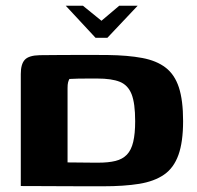

<svg xmlns="http://www.w3.org/2000/svg" viewBox="-20 -654 694 675"><path d="M211.1 -633.9H271.5L336.7 -581L399.2 -633.9H464L357.4 -521H316ZM623.7 -228.4Q623.7 -154.9 607.3 -109.3Q590.9 -63.6 556.7 -40Q522.5 -16.4 469.4 -7.7Q416.3 0.9 342.4 0.9Q296.9 0.9 256.1 0.8Q215.3 0.6 179 0.5Q142.7 0.3 111.2 0.2Q79.7 0 53.1 0V-393.9Q53.1 -428.7 67.2 -443.9Q81.3 -459.1 119.4 -460Q145.2 -460.3 175.6 -460.5Q206 -460.6 237.6 -460.8Q269.2 -460.9 300.4 -460.9Q331.5 -460.9 358.6 -460.6Q429.8 -459.7 480 -450.2Q530.3 -440.8 562.1 -416.4Q594 -392 608.9 -346.7Q623.7 -301.4 623.7 -228.4ZM217.5 -83Q226.9 -83 240.7 -82.8Q254.5 -82.7 269.8 -82.5Q285.1 -82.4 300.2 -82.2Q315.2 -82.1 325.9 -82.1Q361.1 -82.1 385.9 -88.2Q410.7 -94.3 426.1 -110.3Q441.5 -126.3 448.3 -155.1Q455.2 -183.8 455.2 -228.1Q455.2 -290.9 442.6 -322.9Q429.9 -354.9 401.2 -366.4Q372.6 -377.9 322.2 -377.9Q309.5 -377.9 291.2 -377.9Q272.9 -377.9 255.1 -377.6Q237.3 -377.3 224 -376.4Q220.9 -370.9 219.2 -363.9Q217.5 -356.9 217.5 -344.2Z"/></svg>

Font: Genos Thin
Style: Regular
Weight: 100
Designer: Robert E. Leuschke
Foundry: Robert E. Leuschke
Version: Version 1.010